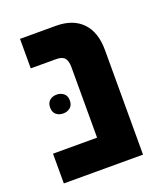

<svg xmlns="http://www.w3.org/2000/svg" viewBox="-115 -684 667 766"><g transform="rotate(-20 218.0 -301.0)"><path d="M25.1 0V-126.3H212.2V-425.3Q212.2 -451.5 202.2 -464Q192.1 -476.5 166 -476.5H58.1V-601.8H209.8Q282.4 -601.8 321.8 -561Q361.3 -520.2 361.3 -444.2V0ZM77.2 -303Q77.2 -322.9 89.2 -332.9Q101.1 -342.9 119.1 -342.9Q136 -342.9 148.5 -332.9Q160.9 -322.9 160.9 -303Q160.9 -283 148.5 -273Q136 -263 119.1 -263Q101.1 -263 89.2 -273Q77.2 -283 77.2 -303Z"/></g></svg>

Font: Noto Sans Hebrew
Style: Regular
Weight: 400
Designer: Monotype Design Team
Foundry: Monotype Imaging Inc.
Version: Version 2.003;January 10, 2023;FontCreator 14.0.0.2877 64-bi